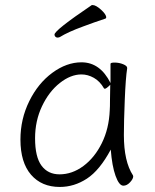

<svg xmlns="http://www.w3.org/2000/svg" viewBox="-20 -728 615 761"><path d="M353 -639Q342 -635 310.5 -623.5Q279 -612 256 -601.5Q233 -591 217 -581Q212 -579 208 -579Q203 -579 199.5 -582.5Q196 -586 196 -591Q196 -608 344 -708Q344 -708 347 -708Q360 -708 380.5 -689.5Q401 -671 401 -659Q401 -655 397 -654ZM303 -481Q377 -481 418 -399V-475Q418 -480 434 -480Q452 -480 468 -473.5Q484 -467 484 -459V-457Q478 -419 474.5 -331.5Q471 -244 471 -193Q471 -88 507 -33Q508 -30 508 -29Q508 -19 495.5 -5.5Q483 8 469 8Q452 8 438 -31Q424 -70 419 -135Q375 -53 324.5 -20Q274 13 217 13Q145 13 103 -35.5Q61 -84 61 -175Q61 -256 96 -327Q131 -398 187.5 -439.5Q244 -481 303 -481ZM216 -37Q266 -37 310.5 -70Q355 -103 383.5 -160.5Q412 -218 415 -291Q416 -301 416 -335L417 -392Q401 -376 395 -376Q394 -376 392 -378Q376 -406 352 -419.5Q328 -433 303 -433Q260 -433 217 -399Q174 -365 146.5 -307Q119 -249 119 -180Q119 -106 144.5 -71.5Q170 -37 216 -37Z"/></svg>

Font: JyunsaiKaai Light
Style: Regular
Weight: 300
Designer: Fontworks Inc.
Version: Version 0.030;April 7, 2024;FontCreator 14.0.0.2901 64-bit